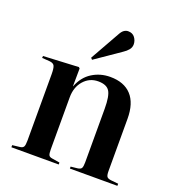

<svg xmlns="http://www.w3.org/2000/svg" viewBox="-141 -904 937 1018"><g transform="rotate(20 327.5 -395.0)"><path d="M37 0V-12L80 -17Q95 -19 100 -28Q105 -37 105 -63V-437Q105 -470 99 -483Q93 -496 71 -498L28 -501L29 -512L228 -522L234 -516L233 -416H234Q256 -473 301.5 -501.5Q347 -530 403 -530Q481 -530 522.5 -485Q564 -440 564 -352V-58Q564 -34 570 -26Q576 -18 595 -16L635 -12V0H367V-11L404 -15Q422 -17 427 -26Q432 -35 432 -58V-361Q432 -433 415 -459.5Q398 -486 351 -486Q302 -486 269.5 -449Q237 -412 237 -354V-61Q237 -37 241.5 -28.5Q246 -20 261 -18L304 -11V0ZM280 -582 272 -591 365 -756Q375 -775 386 -782.5Q397 -790 409 -790Q434 -790 447 -772.5Q460 -755 460 -734Q460 -717 449 -703.5Q438 -690 421 -679Z"/></g></svg>

Font: Literata 72pt SemiBold
Style: Regular
Weight: 600
Designer: Latin by Veronika Burian and Jose Scaglione. Greek by Irene Vlachou. Cyrillic by Vera Evstafieva.
Foundry: TypeTogether
Version: Version 3.002